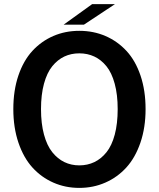

<svg xmlns="http://www.w3.org/2000/svg" viewBox="-20 -897 767 928"><path d="M287.6 -777.8 425.3 -877H535.6L385.7 -777.8ZM44.4 -369.6Q44.4 -459.5 68.8 -531.7Q93.3 -604 136.5 -650.9Q179.7 -697.8 237.5 -722.9Q295.4 -748 363.3 -748Q431.6 -748 489.7 -722.9Q547.9 -697.8 591.3 -650.9Q634.8 -604 659.2 -531.7Q683.6 -459.5 683.6 -369.6Q683.6 -280.3 658.7 -207.5Q633.8 -134.8 590.6 -87.4Q547.4 -40 489 -14.4Q430.7 11.2 363.3 11.2Q295.9 11.2 237.8 -14.4Q179.7 -40 136.7 -87.4Q93.8 -134.8 69.1 -207.5Q44.4 -280.3 44.4 -369.6ZM363.3 -97.7Q402.8 -97.7 436 -113.5Q469.2 -129.4 494.9 -161.4Q520.5 -193.4 534.7 -246.6Q548.8 -299.8 548.8 -369.6Q548.8 -439.5 534.4 -492.4Q520 -545.4 494.4 -576.9Q468.8 -608.4 435.8 -623.8Q402.8 -639.2 363.3 -639.2Q323.7 -639.2 291 -623.8Q258.3 -608.4 232.7 -576.9Q207 -545.4 192.6 -492.4Q178.2 -439.5 178.2 -369.6Q178.2 -299.8 192.6 -246.6Q207 -193.4 232.7 -161.4Q258.3 -129.4 291.3 -113.5Q324.2 -97.7 363.3 -97.7Z"/></svg>

Font: Epilogue SemiBold
Style: Regular
Weight: 600
Designer: Tyler Finck
Foundry: Etcetera Type Co
Version: Version 2.112